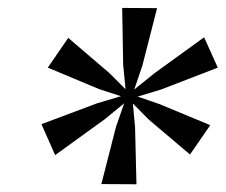

<svg xmlns="http://www.w3.org/2000/svg" viewBox="-20 -840 569 484"><path d="M84.5 -527 224.5 -579.5 285 -597.5 229.5 -615.5 100.5 -669.5 152 -744.5 255.5 -656 296.5 -615 290.5 -676.5 288 -820 376 -819.5 339 -675 318.5 -614.5 369.5 -655.5 494.5 -746 529 -669.5 386.5 -614.5 327 -596.5 381 -578 510 -524.5 459 -450.5 355 -538.5 315 -579 320.5 -519 324 -375.5 235.5 -376 272.5 -520.5 293 -579.5 243.5 -539 119 -449Z"/></svg>

Font: Merriweather 120pt
Style: Italic
Weight: 400
Italic angle: -7.8°
Version: Version 2.101